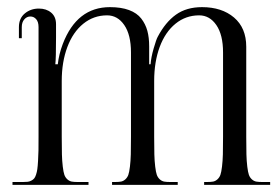

<svg xmlns="http://www.w3.org/2000/svg" viewBox="-20 -518 783 538"><path d="M15 0V-8H44Q52 -8 57.4 -8.6Q62.8 -9.2 67.8 -11.9Q72.8 -14.5 75.6 -17.8Q78.5 -21 81 -28.5Q83.5 -36 84.6 -44.2Q85.8 -52.5 86.6 -66.9Q87.5 -81.2 87.8 -96.5Q88 -111.8 88 -135V-442Q88 -456.8 81.4 -464.2Q74.8 -471.8 65 -471.8Q55 -471.8 48 -463.6Q41 -455.5 41 -442V-411H33V-442Q33 -466.5 49.4 -480.2Q65.8 -494 89 -494Q109.8 -494 123.4 -482.6Q137 -471.2 137 -450V-414Q137 -354 135 -338H142Q145 -366 156 -395Q195.5 -498 288 -498Q319.5 -498 341.6 -489.8Q363.8 -481.5 375.8 -466Q387.8 -450.5 392.9 -431.6Q398 -412.8 398 -388V-338H402Q403.2 -356.8 410.6 -382.4Q418 -408 422 -415Q443.5 -455.8 473 -476.9Q502.5 -498 546 -498Q601.5 -498 635.8 -468.9Q670 -439.8 670 -387V-135Q670 -104.2 670.5 -85.5Q671 -66.8 672.9 -51.1Q674.8 -35.5 677.4 -28.1Q680 -20.8 685.6 -15.6Q691.2 -10.5 697.8 -9.2Q704.2 -8 715 -8H737V0H552V-8H560Q570.8 -8 577.2 -9.2Q583.8 -10.5 589.4 -15.6Q595 -20.8 597.6 -28.1Q600.2 -35.5 602.1 -51.1Q604 -66.8 604.5 -85.5Q605 -104.2 605 -135V-371Q605 -420.5 586.2 -447.8Q567.5 -475 538 -475Q500.5 -475 471.8 -451.6Q443 -428.2 427.5 -386.5Q412 -344.8 412 -291V-135Q412 -104.2 412.5 -85.5Q413 -66.8 414.9 -51.1Q416.8 -35.5 419.4 -28.1Q422 -20.8 427.6 -15.6Q433.2 -10.5 439.8 -9.2Q446.2 -8 457 -8H478V0H294V-8H302Q312.8 -8 319.2 -9.2Q325.8 -10.5 331.4 -15.6Q337 -20.8 339.6 -28.1Q342.2 -35.5 344.1 -51.1Q346 -66.8 346.5 -85.5Q347 -104.2 347 -135V-371Q347 -420.5 328.2 -447.8Q309.5 -475 280 -475Q242.5 -475 213.5 -451.6Q184.5 -428.2 168.8 -386.4Q153 -344.5 153 -291V-135Q153 -104.2 153.5 -85.5Q154 -66.8 155.9 -51.1Q157.8 -35.5 160.4 -28.1Q163 -20.8 168.6 -15.6Q174.2 -10.5 180.8 -9.2Q187.2 -8 198 -8H228V0Z"/></svg>

Font: FogtwoNo5
Style: Regular
Weight: 400
Designer: gluk (gluksza@wp.pl)
Foundry: gluk (gluksza@wp.pl)
Version: Version 0.87